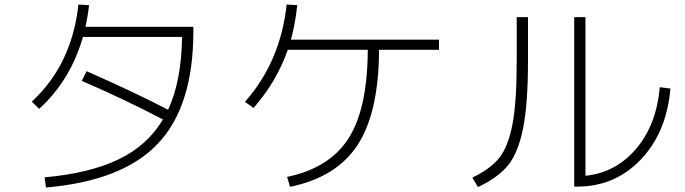

<svg xmlns="http://www.w3.org/2000/svg" viewBox="-20 -804 3040 852"><path d="M184 28 178 -17Q378 -35 506.5 -97Q635 -159 703 -274Q529 -365 343 -445L364 -488Q572 -397 726 -317Q785 -444 788 -640H348Q293 -448 154 -321L121 -353Q299 -517 328 -784L375 -781Q371 -739 359 -685H838V-665Q838 -333 681 -167Q524 -1 184 28Z M1928 -628V-583H1662Q1661 -305 1567 -161Q1473 -17 1267 25L1254 -19Q1442 -58 1526.5 -190Q1611 -322 1612 -583H1257Q1208 -442 1105 -325L1067 -352Q1225 -531 1252 -784L1299 -781Q1290 -697 1271 -628Z M2273 -728H2323V-535Q2323 -342 2301 -233.5Q2279 -125 2234 -70Q2189 -15 2101 26L2076 -16Q2156 -54 2195.5 -103.5Q2235 -153 2254 -252Q2273 -351 2273 -535ZM2578 -24Q2713 -38 2803 -144Q2893 -250 2908 -417L2955 -411Q2938 -216 2823.5 -96Q2709 24 2542 24H2528V-728H2578Z"/></svg>

Font: M PLUS 1p Light
Style: Regular
Weight: 300
Version: Version 1.061